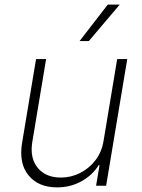

<svg xmlns="http://www.w3.org/2000/svg" viewBox="-20 -800 612 827"><path d="M426.1 -193.5 484.7 -545.5H528.1L437.1 0H393.8L408.7 -88.4H404.8Q379.3 -46.5 331.7 -19.7Q284.1 7.1 225.9 7.1Q145.6 7.1 103 -44.6Q60.4 -96.2 75.3 -185.7L135.3 -545.5H178.6L119 -187.5Q108 -119.3 142.4 -77.2Q176.8 -35.2 242.5 -35.2Q285.2 -35.2 324.2 -54.5Q363.3 -73.9 390.8 -109.4Q418.3 -144.9 426.1 -193.5ZM322.8 -623.2 444.2 -780.2H495.7L362.6 -623.2Z"/></svg>

Font: Inter Extra Light  BETA
Style: Italic
Weight: 200
Italic angle: 9.39999°
Designer: Rasmus Andersson
Foundry: rsms
Version: Version 3.011;git-f93a4a705